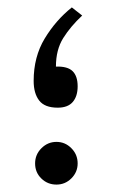

<svg xmlns="http://www.w3.org/2000/svg" viewBox="-20 -498 304 518"><path d="M201.7 -456.1Q170.4 -426.8 150.6 -395.3Q130.9 -363.8 130.9 -318.4Q162.6 -319.3 176 -305.9Q189.5 -292.5 189.5 -265.1Q189.5 -238.3 176.3 -222.9Q163.1 -207.5 135.7 -207.5Q100.6 -207.5 85.7 -226.8Q70.8 -246.1 70.8 -279.8Q70.8 -344.7 100.6 -394Q130.4 -443.4 173.8 -478ZM74.7 -57.1Q74.7 -81.1 91.8 -98.1Q108.9 -115.2 132.3 -115.2Q155.8 -115.2 172.6 -98.1Q189.5 -81.1 189.5 -57.1Q189.5 -33.7 172.6 -16.8Q155.8 0 132.3 0Q108.4 0 91.6 -16.4Q74.7 -32.7 74.7 -57.1Z"/></svg>

Font: Vazirmatn FD NL Light
Style: Regular
Weight: 300
Designer: Saber Rastikerdar
Foundry: Saber Rastikerdar
Version: Version 33.003